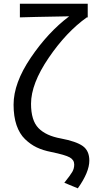

<svg xmlns="http://www.w3.org/2000/svg" viewBox="-20 -816 513 1042"><path d="M402.3 206.1 329.1 175.8Q361.3 135.7 372.1 117.2Q382.8 98.6 382.8 77.1Q382.8 51.8 358.4 38.1Q334 24.4 257.8 8.8Q212.9 0 179.2 -16.1Q145.5 -32.2 115.7 -61Q85.9 -89.8 69.8 -136.7Q53.7 -183.6 53.7 -248Q53.7 -365.2 147 -502.9Q240.2 -640.6 355.5 -727.5Q132.8 -723.6 87.9 -721.7V-795.9H456.1V-721.7H451.2Q339.8 -642.6 244.1 -502Q148.4 -361.3 148.4 -252.9Q148.4 -162.1 189 -120.6Q229.5 -79.1 310.5 -64.5Q393.6 -48.8 429.2 -23.4Q464.8 2 464.8 55.7Q464.8 118.2 402.3 206.1Z"/></svg>

Font: irohakakuC Regular
Style: Regular
Weight: 400
Designer: [Source Han Sans]
Ryoko NISHIZUKA Ë•øÂ°öÊ∂ºÂ≠ê (kana & ideographs); Paul D. Hunt (Latin, Greek & Cyrillic); Wenlong ZHAN
Version: Version 1.001.20160904